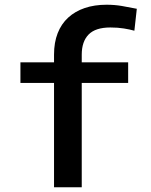

<svg xmlns="http://www.w3.org/2000/svg" viewBox="-20 -792 640 812"><path d="M208.5 0V-441.4H66.4V-528.3H208.5V-561Q208.5 -612.3 223.9 -651.6Q239.3 -690.9 268.3 -717.5Q297.4 -744.1 338.4 -758.1Q379.4 -772 430.7 -772Q464.4 -772 494.9 -766.8Q525.4 -761.7 558.6 -754.9L548.3 -662.1Q529.3 -667.5 503.9 -671.6Q478.5 -675.8 446.8 -675.8Q383.8 -675.8 354.7 -646Q325.7 -616.2 325.7 -561V-528.3H522V-441.4H325.7V0Z"/></svg>

Font: Roboto Mono
Style: Regular
Weight: 500
Designer: Google
Version: Version 2.000986; 2015; ttfautohint (v1.3)